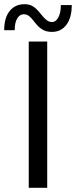

<svg xmlns="http://www.w3.org/2000/svg" viewBox="-58 -895 362 915"><path d="M79 0V-697H167V0ZM190 -743Q166 -743 149.5 -751.5Q133 -760 121.5 -772.5Q110 -785 100.5 -797.5Q91 -810 80.5 -818.5Q70 -827 55 -827Q36 -827 24 -807Q12 -787 12 -751H-38Q-38 -810 -12 -842.5Q14 -875 59 -875Q81 -875 96 -866.5Q111 -858 122.5 -845Q134 -832 144 -819.5Q154 -807 165 -798.5Q176 -790 191 -790Q208 -790 220 -812Q232 -834 232 -871H284Q284 -811 258.5 -777Q233 -743 190 -743Z"/></svg>

Font: Hanken Grotesk
Style: Regular
Weight: 400
Designer: Alfredo Marco Pradil
Foundry: Hanken Design Co.
Version: Version 3.013